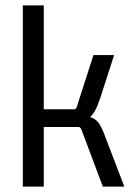

<svg xmlns="http://www.w3.org/2000/svg" viewBox="-20 -695 487 715"><path d="M143 0H65V-675H143V-288H256Q263 -288 266 -297L328 -490H405L355 -335Q335 -273 315 -259Q337 -253 349 -235Q361 -217 376 -175L443 0H363L283 -213Q279 -222 273 -222H143Z"/></svg>

Font: Gemunu Libre
Style: Regular
Weight: 400
Designer: Puspanada Ekanayake, Sola Matas, Pathum Egodawatta, Kosala Senevirathne
Foundry: mooniak
Version: Version 1.100